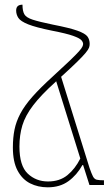

<svg xmlns="http://www.w3.org/2000/svg" viewBox="-20 -790 473 820"><path d="M184 10Q142 10 108.5 -7Q75 -24 55 -61.5Q35 -99 35 -160Q35 -202 42 -236.5Q49 -271 67 -305Q85 -339 118.5 -377Q152 -415 206 -464Q252 -506 278.5 -531.5Q305 -557 317 -570.5Q329 -584 332 -591Q335 -598 335 -602Q335 -610 327.5 -618.5Q320 -627 292 -637Q264 -647 202 -659Q133 -673 100.5 -686Q68 -699 58.5 -713.5Q49 -728 49 -745Q49 -770 76 -770Q76 -743 84 -729Q92 -715 119.5 -706Q147 -697 205 -685Q277 -671 310.5 -659Q344 -647 353.5 -634Q363 -621 363 -602Q363 -594 360 -586Q357 -578 345.5 -564Q334 -550 309.5 -526Q285 -502 241 -462L362 -74Q371 -48 377 -36.5Q383 -25 393 -22.5Q403 -20 424 -20V0H362L335 -85H332Q308 -42 272 -16Q236 10 184 10ZM63 -164Q63 -82 98.5 -48.5Q134 -15 185 -15Q235 -15 268 -42Q301 -69 323 -113L220 -443L217 -440Q155 -384 121.5 -340Q88 -296 75.5 -254.5Q63 -213 63 -164Z"/></svg>

Font: Noto Serif Armenian Condensed Thin
Style: Regular
Weight: 100
Width: 3
Designer: Monotype Design Team
Foundry: Monotype Imaging Inc.
Version: Version 2.008; ttfautohint (v1.8.4.7-5d5b)